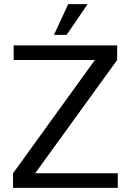

<svg xmlns="http://www.w3.org/2000/svg" viewBox="-20 -910 633 930"><path d="M43.2 0V-70.7L439.6 -619.3H46.2V-690H547.5V-619.3L150.4 -70.7H550.5V0ZM241.5 -741.1 310.4 -890H404.3L302.8 -741.1Z"/></svg>

Font: Mozilla Text ExtraLight
Style: Regular
Weight: 200
Designer: Studio DRAMA
Foundry: Studio DRAMA
Version: Version 1.000